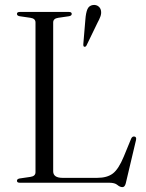

<svg xmlns="http://www.w3.org/2000/svg" viewBox="-20 -749 600 787"><path d="M263 -682.5 218.5 -676Q198 -673 198 -657V-47Q198 -20 236.5 -20H378.5Q419 -20 442.5 -37.8Q466 -55.5 487.5 -107.5L517.5 -180.5Q522 -190.5 530.5 -189.5Q540.5 -188 537.5 -175L495.5 2.5Q491.5 18 482 18Q471.5 18 461 9Q450.5 0 427.5 0H61Q49.5 0 49.5 -8Q49.5 -15.5 60.5 -17.5L105 -24Q125.5 -27 125.5 -43V-657Q125.5 -673 105 -676L60.5 -682.5Q49.5 -684.5 49.5 -692Q49.5 -700 61 -700H262.5Q274 -700 274 -692Q274 -684.5 263 -682.5ZM330 -669.5Q332 -696 338.2 -711Q344.5 -726 361 -728.5Q374 -730 383 -723.2Q392 -716.5 394 -705Q396 -693.5 391.5 -681.2Q387 -669 379.5 -655.5L334.5 -562.5Q331 -556 325 -557.5Q321 -559 321.5 -568Z"/></svg>

Font: Fraunces 72pt Light
Style: Regular
Weight: 300
Version: Version 1.000;[0bf87f6ff]